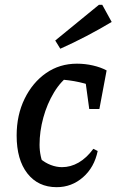

<svg xmlns="http://www.w3.org/2000/svg" viewBox="-20 -766 483 796"><path d="M215 10Q138 10 93.5 -47Q49 -104 49 -204Q49 -289 82 -356.5Q115 -424 171 -463Q227 -502 299 -502Q333 -502 365.5 -494.5Q398 -487 422 -474L387 -400Q314 -432 221 -437L272 -457Q233 -431 204 -383Q175 -335 159.5 -278Q144 -221 144 -166Q144 -142 149 -118.5Q154 -95 164 -75L147 -108Q167 -91 190.5 -82Q214 -73 237 -73Q273 -73 306 -92Q339 -111 367 -149L385 -140Q371 -72 324 -31Q277 10 215 10ZM350 -314 328 -475 422 -474 392 -314ZM230 -564 209 -598 390 -746H404L443 -675Q391 -644 338.5 -616.5Q286 -589 230 -564Z"/></svg>

Font: Piazzolla Thin SemiBold
Style: Italic
Weight: 600
Italic angle: -11.3°
Version: Version 2.005